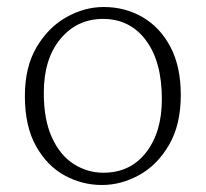

<svg xmlns="http://www.w3.org/2000/svg" viewBox="-20 -515 587 548"><path d="M271 13Q214 13 164 -14.5Q114 -42 82.5 -98.5Q51 -155 51 -241Q51 -324 84.5 -380.5Q118 -437 169.5 -466Q221 -495 276 -495Q337 -495 387 -466Q437 -437 466.5 -381Q496 -325 496 -244Q496 -159 462.5 -101.5Q429 -44 377.5 -15.5Q326 13 271 13ZM275 -22Q352 -22 397 -80Q442 -138 442 -232Q442 -339 396.5 -400Q351 -461 274 -461Q200 -461 152.5 -404Q105 -347 105 -250Q105 -173 128.5 -122Q152 -71 191 -46.5Q230 -22 275 -22Z"/></svg>

Font: Source Serif 4 SmText Light
Style: Regular
Weight: 300
Designer: Frank Grießhammer
Foundry: Adobe
Version: Version 4.005;hotconv 1.1.0;makeotfexe 2.6.0